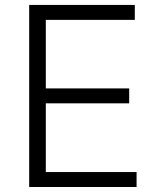

<svg xmlns="http://www.w3.org/2000/svg" viewBox="-20 -747 633 767"><path d="M96.6 0V-727.3H518.5V-667.6H163V-393.8H496.1V-334.2H163V-59.7H525.6V0Z"/></svg>

Font: Inter Zeller Light
Style: Regular
Weight: 300
Designer: Rasmus Andersson; Joe Bland
Foundry: zeller
Version: Version 3.015;git-dec3a8cb1